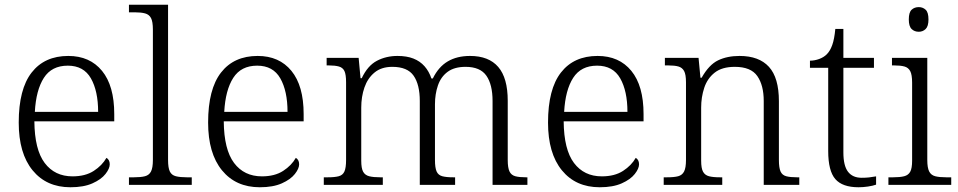

<svg xmlns="http://www.w3.org/2000/svg" viewBox="-20 -780 4043 810"><path d="M277 10Q176 10 117.5 -61.5Q59 -133 59 -263Q59 -404 113.5 -474Q168 -544 268 -544Q359 -544 410.5 -481Q462 -418 462 -299V-268H125Q126 -149 168.5 -92.5Q211 -36 286 -36Q340 -36 375.5 -59Q411 -82 429 -114Q435 -111 439 -104Q443 -97 443 -87Q443 -69 425 -46Q407 -23 370 -6.5Q333 10 277 10ZM394 -308Q394 -396 363.5 -449.5Q333 -503 266 -503Q198 -503 165 -451.5Q132 -400 127 -308Z M524 0V-32H545Q574 -32 591.5 -36.5Q609 -41 617 -56.5Q625 -72 625 -105V-655Q625 -689 617 -704Q609 -719 592 -723.5Q575 -728 550 -728H524V-760H689V-105Q689 -72 696.5 -56.5Q704 -41 722 -36.5Q740 -32 768 -32H789V0Z M1076 10Q975 10 916.5 -61.5Q858 -133 858 -263Q858 -404 912.5 -474Q967 -544 1067 -544Q1158 -544 1209.5 -481Q1261 -418 1261 -299V-268H924Q925 -149 967.5 -92.5Q1010 -36 1085 -36Q1139 -36 1174.5 -59Q1210 -82 1228 -114Q1234 -111 1238 -104Q1242 -97 1242 -87Q1242 -69 1224 -46Q1206 -23 1169 -6.5Q1132 10 1076 10ZM1193 -308Q1193 -396 1162.5 -449.5Q1132 -503 1065 -503Q997 -503 964 -451.5Q931 -400 926 -308Z M1346 0V-32H1363Q1392 -32 1409 -36.5Q1426 -41 1433 -56.5Q1440 -72 1440 -105V-433Q1440 -466 1433 -480.5Q1426 -495 1409.5 -499.5Q1393 -504 1368 -504H1358V-536H1493L1501 -450H1506Q1531 -503 1570 -523.5Q1609 -544 1657 -544Q1696 -544 1724 -533Q1752 -522 1771 -500.5Q1790 -479 1800 -449H1806Q1830 -498 1869 -521Q1908 -544 1963 -544Q2042 -544 2082 -497.5Q2122 -451 2122 -355V-105Q2122 -72 2129.5 -56.5Q2137 -41 2154 -36.5Q2171 -32 2199 -32H2205V0H2058V-354Q2058 -423 2032 -460.5Q2006 -498 1944 -498Q1897 -498 1868.5 -477Q1840 -456 1827.5 -419.5Q1815 -383 1815 -340V-105Q1815 -72 1822 -56.5Q1829 -41 1846 -36.5Q1863 -32 1892 -32H1900V0H1751V-354Q1751 -423 1725 -460.5Q1699 -498 1635 -498Q1589 -498 1560 -474Q1531 -450 1517.5 -411Q1504 -372 1504 -326V-102Q1504 -70 1512 -55.5Q1520 -41 1537.5 -36.5Q1555 -32 1584 -32H1595V0Z M2510 10Q2409 10 2350.5 -61.5Q2292 -133 2292 -263Q2292 -404 2346.5 -474Q2401 -544 2501 -544Q2592 -544 2643.5 -481Q2695 -418 2695 -299V-268H2358Q2359 -149 2401.5 -92.5Q2444 -36 2519 -36Q2573 -36 2608.5 -59Q2644 -82 2662 -114Q2668 -111 2672 -104Q2676 -97 2676 -87Q2676 -69 2658 -46Q2640 -23 2603 -6.5Q2566 10 2510 10ZM2627 -308Q2627 -396 2596.5 -449.5Q2566 -503 2499 -503Q2431 -503 2398 -451.5Q2365 -400 2360 -308Z M2780 0V-32H2794Q2824 -32 2841 -36.5Q2858 -41 2866 -56.5Q2874 -72 2874 -105V-433Q2874 -466 2866 -480.5Q2858 -495 2842 -499.5Q2826 -504 2800 -504H2785V-536H2927L2935 -452H2940Q2971 -507 3009.5 -525.5Q3048 -544 3100 -544Q3182 -544 3224 -498Q3266 -452 3266 -353V-105Q3266 -72 3273 -56.5Q3280 -41 3297 -36.5Q3314 -32 3342 -32H3352V0H3202V-354Q3202 -420 3175 -459Q3148 -498 3080 -498Q3026 -498 2995 -473.5Q2964 -449 2951 -409.5Q2938 -370 2938 -326V-102Q2938 -70 2946 -55.5Q2954 -41 2971 -36.5Q2988 -32 3017 -32H3027V0Z M3602 10Q3534 10 3504 -24.5Q3474 -59 3474 -143V-494H3397V-524Q3416 -524 3435.5 -531Q3455 -538 3468 -551Q3482 -565 3491 -590Q3500 -615 3504 -658H3538V-536H3667V-494H3538V-137Q3538 -81 3557.5 -55.5Q3577 -30 3615 -30Q3632 -30 3646 -31.5Q3660 -33 3676 -36V-1Q3662 4 3641.5 7Q3621 10 3602 10Z M3728 0V-32H3748Q3777 -32 3794.5 -36.5Q3812 -41 3820 -55.5Q3828 -70 3828 -102V-431Q3828 -465 3820 -480Q3812 -495 3795.5 -499.5Q3779 -504 3753 -504H3743V-536H3892V-105Q3892 -72 3900 -56.5Q3908 -41 3925.5 -36.5Q3943 -32 3972 -32H3993V0ZM3856 -646Q3838 -646 3826 -657.5Q3814 -669 3814 -698Q3814 -728 3826 -739Q3838 -750 3856 -750Q3873 -750 3885 -739Q3897 -728 3897 -698Q3897 -669 3885 -657.5Q3873 -646 3856 -646Z"/></svg>

Font: Noto Serif Khmer Light
Style: Regular
Weight: 300
Version: Version 2.003